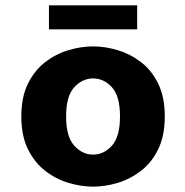

<svg xmlns="http://www.w3.org/2000/svg" viewBox="-20 -685 690 716"><path d="M327 11Q282.5 11 235.5 -3Q188.5 -17 148.8 -47.8Q109 -78.5 84.2 -128.5Q59.5 -178.5 59.5 -251Q59.5 -323 84.2 -373Q109 -423 148.8 -453.5Q188.5 -484 235.5 -498Q282.5 -512 327 -512Q372 -512 418.8 -498Q465.5 -484 505.5 -453.5Q545.5 -423 570 -373Q594.5 -323 594.5 -251Q594.5 -178.5 570 -128.5Q545.5 -78.5 505.5 -47.8Q465.5 -17 418.8 -3Q372 11 327 11ZM327 -108.5Q367.5 -108.5 397.5 -142Q427.5 -175.5 427.5 -251Q427.5 -326.5 397.5 -359.5Q367.5 -392.5 327 -392.5Q287 -392.5 256.8 -359.5Q226.5 -326.5 226.5 -251Q226.5 -175.5 256.8 -142Q287 -108.5 327 -108.5ZM162.5 -575.5V-665H491.5V-575.5Z"/></svg>

Font: Trispace
Style: Bold
Weight: 700
Designer: Tyler Finck
Foundry: Etcetera Type Company
Version: Version 1.210; ttfautohint (v1.8.3)